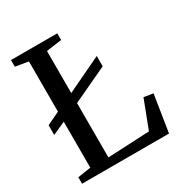

<svg xmlns="http://www.w3.org/2000/svg" viewBox="-173 -872 949 1000"><g transform="rotate(-30 302.0 -371.5)"><path d="M32.5 0V-39L111.5 -51V-690L34 -703V-743H312.5V-703L220 -690V-50L470.5 -62L535 -230.5L590.5 -221.5L555.5 0ZM34 -292.5V-351L138 -400.5L178.5 -417.5L431.5 -538V-476L177.5 -357L138 -339.5Z"/></g></svg>

Font: Merriweather 60pt
Style: Regular
Weight: 400
Version: Version 2.100